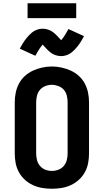

<svg xmlns="http://www.w3.org/2000/svg" viewBox="-20 -1156 640 1184"><path d="M300 8Q270 8 240 3Q210 -2 183 -14.5Q156 -27 133.5 -47.5Q111 -68 96.5 -94.5Q82 -121 76.5 -150.5Q71 -180 71 -210V-525Q71 -555 77 -584.5Q83 -614 97 -640.5Q111 -667 133.5 -687.5Q156 -708 183.5 -720.5Q211 -733 240.5 -739.5Q270 -746 300 -746Q330 -746 359.5 -739.5Q389 -733 416.5 -720.5Q444 -708 466.5 -687.5Q489 -667 503 -640.5Q517 -614 523 -584.5Q529 -555 529 -525V-210Q529 -180 523.5 -150.5Q518 -121 503.5 -94.5Q489 -68 466.5 -47.5Q444 -27 417 -14.5Q390 -2 360 3Q330 8 300 8ZM300 -102Q321 -102 340.5 -109.5Q360 -117 373.5 -133Q387 -149 392 -169.5Q397 -190 397 -210V-525Q397 -545 392 -566Q387 -587 373.5 -602.5Q360 -618 339.5 -625.5Q319 -633 299 -633Q278 -633 258.5 -625Q239 -617 226 -601.5Q213 -586 208 -565.5Q203 -545 203 -525V-210Q203 -190 208 -169.5Q213 -149 226.5 -133Q240 -117 259.5 -109.5Q279 -102 300 -102ZM357 -810Q348 -810 339.5 -811.5Q331 -813 322 -816Q313 -819 306.5 -822.5Q300 -826 292 -832Q284 -838 277.5 -844.5Q271 -851 265.5 -856.5Q260 -862 254 -869Q248 -876 243 -881Q237 -874 233 -868.5Q229 -863 223.5 -855Q218 -847 211.5 -836Q205 -825 198 -812L102 -856Q109 -869 116 -881Q123 -893 130 -903Q137 -913 144 -921.5Q151 -930 158 -937.5Q165 -945 175 -953.5Q185 -962 196 -967.5Q207 -973 219 -976Q231 -979 243 -979Q252 -979 260.5 -977.5Q269 -976 278 -973Q287 -970 293.5 -966.5Q300 -963 308 -957Q316 -951 322.5 -944.5Q329 -938 334.5 -932.5Q340 -927 346 -920Q352 -913 357 -908Q363 -915 367 -920Q371 -925 376.5 -933.5Q382 -942 388.5 -953Q395 -964 402 -977L498 -933Q491 -920 484 -908Q477 -896 470 -886Q463 -876 456 -867.5Q449 -859 442 -851.5Q435 -844 425 -835.5Q415 -827 404 -821.5Q393 -816 381 -813Q369 -810 357 -810ZM150 -1044V-1136H450V-1044Z"/></svg>

Font: Iosevka Custom XBdEx
Style: Regular
Weight: 800
Width: 7
Monospace: yes
Designer: Belleve Invis
Foundry: Belleve Invis
Version: Version 11.2.4; ttfautohint (v1.8.4)